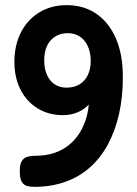

<svg xmlns="http://www.w3.org/2000/svg" viewBox="-20 -718 534 747"><path d="M113 9Q98 9 85 5.5Q72 2 64.5 -11Q57 -24 57 -52Q57 -80 65.5 -92.5Q74 -105 88 -108.5Q102 -112 118 -112Q159 -112 191.5 -123Q224 -134 249 -154.5Q274 -175 291 -203Q308 -231 317 -263.5Q326 -296 326 -333L341 -339Q335 -320 318.5 -304.5Q302 -289 278 -279.5Q254 -270 224 -270Q170 -270 127 -296Q84 -322 60 -369Q36 -416 36 -477Q36 -543 62 -593Q88 -643 134 -670.5Q180 -698 240 -698Q305 -698 354 -665Q403 -632 430.5 -569.5Q458 -507 458 -418Q458 -340 443 -274Q428 -208 399.5 -155.5Q371 -103 329 -66Q287 -29 232.5 -10Q178 9 113 9ZM238 -377Q268 -377 289 -389.5Q310 -402 321.5 -425.5Q333 -449 333 -481Q333 -513 322 -537.5Q311 -562 291 -575.5Q271 -589 243 -589Q216 -589 195 -576Q174 -563 163 -539.5Q152 -516 152 -483Q152 -450 163 -426Q174 -402 193.5 -389.5Q213 -377 238 -377Z"/></svg>

Font: Fredoka SemiCondensed Medium
Style: Regular
Weight: 500
Width: 4
Designer: Ben Nathan
Foundry: Milena B. Brandão, Ben Nathan
Version: Version 2.001